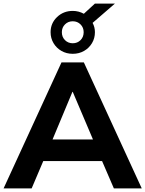

<svg xmlns="http://www.w3.org/2000/svg" viewBox="-30 -1054 813 1074"><path d="M-10 0 314 -705H439L763 0H607L541 -153H212L147 0ZM375 -540 264 -274H490L377 -540ZM377 -753Q342 -753 314 -769Q286 -785 269.5 -812.5Q253 -840 253 -874Q253 -924 289 -958.5Q325 -993 377 -993Q410 -993 439 -977L501 -1034H613L488 -926Q501 -902 501 -874Q501 -840 484.5 -812.5Q468 -785 440 -769Q412 -753 377 -753ZM377 -812Q403 -812 420.5 -829.5Q438 -847 438 -874Q438 -900 420.5 -917.5Q403 -935 377 -935Q351 -935 333.5 -917.5Q316 -900 316 -874Q316 -847 333.5 -829.5Q351 -812 377 -812Z"/></svg>

Font: Nunito Sans ExtraBold
Style: Regular
Weight: 800
Designer: Vernon Adams
Foundry: Vernon Adams
Version: Version 3.101; ttfautohint (v1.8.4.7-5d5b);gftools[0.9.27]